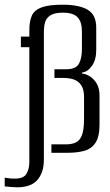

<svg xmlns="http://www.w3.org/2000/svg" viewBox="-58 -651 469 818"><path d="M15 147Q4 147 -13 145.5Q-30 144 -38 143V106Q-34 107 -31 107Q-28 107 -24 108Q-19 109 -11.5 109.5Q-4 110 6 110Q43 110 55 89Q67 68 67 39V-450H31V-495H67V-522Q67 -560 77.5 -584Q88 -608 119 -619.5Q150 -631 209 -631Q279 -631 315.5 -609.5Q352 -588 352 -533V-438Q352 -396 333.5 -370Q315 -344 291 -342V-338Q309 -336 326 -325Q343 -314 354.5 -294Q366 -274 366 -244V-121Q366 -69 349 -43Q332 -17 301.5 -8.5Q271 0 229 0H161V-36H223Q248 -36 265 -44Q282 -52 291 -75Q300 -98 300 -144V-239Q300 -269 288.5 -287Q277 -305 257.5 -312Q238 -319 211 -319H174V-356H225Q265 -356 278 -379Q291 -402 291 -442V-517Q291 -558 272.5 -577.5Q254 -597 210 -597Q174 -597 156.5 -585.5Q139 -574 134 -556Q129 -538 129 -519V28Q129 61 120 84Q111 107 96 121Q81 135 60 141Q39 147 15 147Z"/></svg>

Font: Alumni Sans
Style: Regular
Weight: 400
Designer: Robert E. Leuschke
Foundry: Robert E. Leuschke
Version: Version 1.018